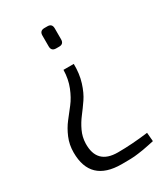

<svg xmlns="http://www.w3.org/2000/svg" viewBox="-178 -576 760 873"><g transform="rotate(-30 201.5 -140.0)"><path d="M202 -496H218Q242 -496 242 -471V-414Q242 -389 218 -389H202Q177 -389 177 -414V-471Q177 -496 202 -496ZM182 -288H236Q237 -236 223.5 -193Q210 -150 190.5 -121.5Q171 -93 151 -67Q131 -41 117 -11Q103 19 102 52Q99 161 209 161Q283 161 368 150L372 196Q367 197 343.5 202Q320 207 312.5 208Q305 209 285 212Q265 215 244.5 215.5Q224 216 197 216Q34 216 34 61Q34 20 49 -15.5Q64 -51 85 -78Q106 -105 127.5 -132.5Q149 -160 165 -200Q181 -240 182 -288Z"/></g></svg>

Font: exo2condensed_l
Style: Regular
Weight: 300
Width: 3
Designer: Natanael Gama
Version: Version 1.001;PS 001.001;hotconv 1.0.70;makeotf.lib2.5.58329